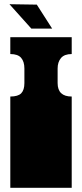

<svg xmlns="http://www.w3.org/2000/svg" viewBox="-20 -893 390 913"><path d="M29 -171V-172Q29 -185 29 -191Q29 -197 29 -209V-260Q29 -269 29 -273.5Q29 -278 29 -282.5Q29 -287 29 -296V-297Q29 -310 29 -316Q29 -322 29 -334V-434Q66 -434 81 -449.5Q96 -465 96 -498V-567Q96 -600 80.5 -618Q65 -636 29 -636V-716H321V-636Q286 -636 270 -617Q254 -598 254 -567V-498Q254 -434 321 -434V0H29V-135Q29 -144 29 -148.5Q29 -153 29 -157.5Q29 -162 29 -171ZM25 -873 155 -871 228 -757H129Z"/></svg>

Font: Danfo
Style: Regular
Weight: 400
Version: Version 1.000;Glyphs 3.2 (3236)